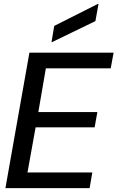

<svg xmlns="http://www.w3.org/2000/svg" viewBox="-20 -972 607 992"><path d="M8 0 132 -700H567L552 -619H217L178 -393H483L469 -314H164L122 -81H457L443 0ZM246 -753 260 -838 486 -952H489L473 -863Z"/></svg>

Font: DM Sans 36pt Medium
Style: Italic
Weight: 500
Italic angle: -10°
Designer: Colophon Foundry, Jonny Pinhorn
Foundry: Colophon Foundry
Version: Version 4.004;gftools[0.9.30]